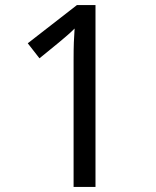

<svg xmlns="http://www.w3.org/2000/svg" viewBox="-20 -734 612 754"><path d="M355 0H269V-499Q269 -542 270 -568Q271 -594 273 -622Q257 -606 244 -595Q231 -584 211 -567L135 -505L89 -564L282 -714H355Z"/></svg>

Font: Noto Sans Tifinagh Azawagh
Style: Regular
Weight: 400
Designer: JamraPatel
Foundry: JamraPatel LLC
Version: Version 2.006; ttfautohint (v1.8.4.7-5d5b)